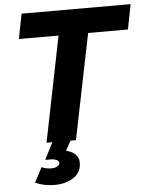

<svg xmlns="http://www.w3.org/2000/svg" viewBox="-61 -750 802 1028"><g transform="rotate(-5 340.0 -235.5)"><path d="M296 0 267 52Q302 60 318.5 78.5Q335 97 335 122Q335 174 293 201.5Q251 229 190 229Q135 229 87 208L129 128Q153 139 181 139Q200 139 213 131.5Q226 124 226 113Q226 103 213 97Q200 91 178 91H152L198 0H167L281 -566H68L94 -700H680L654 -566H440L325 0Z"/></g></svg>

Font: Gontserrat SemiBold
Style: Italic
Weight: 600
Italic angle: -11.3°
Designer: Julieta Ulanovsky
Foundry: Julieta Ulanovsky
Version: Version 6.001